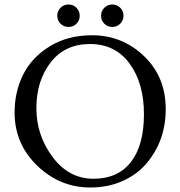

<svg xmlns="http://www.w3.org/2000/svg" viewBox="-20 -821 803 855"><path d="M430 -751Q430 -772 444.5 -786.5Q459 -801 480 -801Q501 -801 515.5 -786.5Q530 -772 530 -751Q530 -730 515.5 -715.5Q501 -701 480 -701Q459 -701 444.5 -715.5Q430 -730 430 -751ZM235 -751Q235 -772 249.5 -786.5Q264 -801 285 -801Q306 -801 320.5 -786.5Q335 -772 335 -751Q335 -730 320.5 -715.5Q306 -701 285 -701Q264 -701 249.5 -715.5Q235 -730 235 -751ZM563 -99.5Q621 -174 621 -312.5Q621 -451 557 -538Q493 -625 381 -625Q269 -625 205.5 -543Q142 -461 142 -339.5Q142 -218 214.5 -121.5Q287 -25 396 -25Q505 -25 563 -99.5ZM45 -320Q45 -413 83.5 -489.5Q122 -566 202 -615Q282 -664 390 -664Q524 -664 621 -571.5Q718 -479 718 -335Q718 -194 632 -93Q591 -44 526 -15Q461 14 382 14Q247 14 146 -83Q45 -180 45 -320Z"/></svg>

Font: EB Garamond
Style: Regular
Weight: 400
Version: Version 0.012